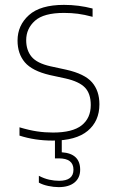

<svg xmlns="http://www.w3.org/2000/svg" viewBox="-20 -568 468 788"><path d="M196 9Q123 9 60 -11.5V-45.5Q100 -33.5 132 -28.8Q164 -24 197.5 -24Q277.5 -24 315 -53.5Q352.5 -83 352.5 -137Q352.5 -184 328.5 -208.8Q304.5 -233.5 249 -246L184.5 -260Q112 -277 82 -312.2Q52 -347.5 52 -401.5Q52 -464 98.8 -506Q145.5 -548 242.5 -548Q303 -548 360 -533V-499Q326.5 -508 299.8 -511.5Q273 -515 242.5 -515Q159.5 -515 123.5 -482.8Q87.5 -450.5 87.5 -403Q87.5 -362 109.5 -335.2Q131.5 -308.5 187 -296L251.5 -282Q327.5 -265 357.8 -230Q388 -195 388 -140Q388 -71 340 -31Q292 9 196 9ZM221 200Q200.5 200 178 195.2Q155.5 190.5 139.5 181.5V153.5Q161.5 165 182.2 169.5Q203 174 222.5 174Q281.5 174 281.5 128.5Q281.5 82 221.5 82H205.5V-10H233.5V57Q309 62 309 128.5Q309 162 285.8 181Q262.5 200 221 200Z"/></svg>

Font: Encode Sans Th
Style: Regular
Weight: 100
Designer: Multiple Designers
Foundry: Impallari Type
Version: Version 3.002; ttfautohint (v1.8.3) -l 8 -r 50 -G 200 -x 14 